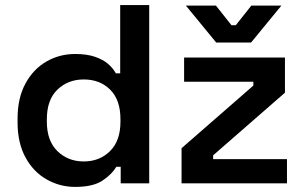

<svg xmlns="http://www.w3.org/2000/svg" viewBox="-20 -720 1198 754"><path d="M275 14Q215 14 163 -15.5Q111 -45 80 -102Q49 -159 49 -239V-255Q49 -335 80 -392Q111 -449 162.5 -478.5Q214 -508 275 -508Q321 -508 353 -497Q385 -486 404.5 -469Q424 -452 435 -432H452V-700H566V0H454V-65H437Q419 -35 382 -10.5Q345 14 275 14ZM309 -86Q371 -86 412 -126.5Q453 -167 453 -242V-252Q453 -328 412.5 -368Q372 -408 309 -408Q247 -408 205.5 -368Q164 -328 164 -252V-242Q164 -167 205.5 -126.5Q247 -86 309 -86ZM693 0V-138L975 -384V-399H703V-494H1099V-356L817 -110V-95H1107V0ZM829 -553 710 -698H828L889 -621H906L967 -698H1085L966 -553Z"/></svg>

Font: Space Grotesk SemiBold
Style: Regular
Weight: 600
Designer: Florian Karsten
Foundry: Florian Karsten
Version: Version 2.000